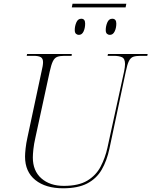

<svg xmlns="http://www.w3.org/2000/svg" viewBox="-20 -1005 816 1035"><path d="M661 -985 657 -965H367L371 -985ZM572 -817Q563 -817 556.5 -823Q550 -829 550 -843Q550 -864 558.5 -884Q567 -904 585 -904Q607 -904 607 -878Q607 -854 598 -835.5Q589 -817 572 -817ZM405 -817Q396 -817 389.5 -823Q383 -829 383 -843Q383 -864 391.5 -884Q400 -904 418 -904Q439 -904 439 -878Q439 -854 430.5 -835.5Q422 -817 405 -817ZM320 10Q226 10 170.5 -34.5Q115 -79 115 -161Q115 -177 118 -205Q121 -233 128 -264L204 -620Q212 -652 212 -670Q212 -690 199.5 -697Q187 -704 161 -704H124L126 -714H367L366 -704H327Q303 -704 288.5 -698.5Q274 -693 265 -674.5Q256 -656 248 -619L171 -264Q163 -229 160 -201Q157 -173 157 -156Q157 -84 203 -43.5Q249 -3 324 -3Q404 -3 451 -31.5Q498 -60 522.5 -107Q547 -154 559 -208L649 -620Q654 -645 654 -660Q654 -689 637.5 -696.5Q621 -704 593 -704H560L562 -714H776L774 -704H738Q713 -704 698.5 -699Q684 -694 675 -676Q666 -658 658 -619L570 -204Q556 -138 528 -90Q500 -42 450 -16Q400 10 320 10Z"/></svg>

Font: Noto Serif Display ExtraLight
Style: Italic
Weight: 200
Italic angle: -12°
Designer: Monotype Design Team
Foundry: Monotype Imaging Inc.
Version: Version 2.009